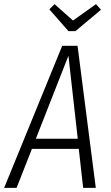

<svg xmlns="http://www.w3.org/2000/svg" viewBox="-40 -906 536 926"><path d="M361 0 340 -188H114L40 0H-20L260 -685H334L422 0ZM133 -237H335L290 -637ZM423 -886 447 -859 324 -756H290L198 -861L223 -886L312 -807Z"/></svg>

Font: Fira Sans Extra Condensed Light
Style: Italic
Weight: 300
Width: 3
Italic angle: -8°
Designer: Carrois Corporate & Edenspiekermann AG
Foundry: Carrois Corporate GbR & Edenspiekermann AG
Version: Version 4.203